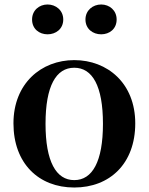

<svg xmlns="http://www.w3.org/2000/svg" viewBox="-20 -820 663 856"><path d="M311 16C469 16 583 -90 583 -270C583 -449 459 -552 311 -552C164 -552 40 -448 40 -270C40 -92 152 16 311 16ZM311 -17C230 -17 183 -100 183 -268C183 -437 230 -518 311 -518C392 -518 439 -437 439 -268C439 -100 392 -17 311 -17ZM192 -667C229 -667 262 -691 262 -733C262 -774 229 -800 192 -800C155 -800 123 -774 123 -733C123 -691 155 -667 192 -667ZM431 -667C468 -667 500 -691 500 -733C500 -774 468 -800 431 -800C394 -800 361 -774 361 -733C361 -691 394 -667 431 -667Z"/></svg>

Font: Noto Serif SC
Style: Bold
Weight: 700
Designer: Ryoko NISHIZUKA 西塚涼子 (kana & ideographs); Frank Grießhammer (Latin, Greek & Cyrillic); Wenlong ZHANG 张文龙 (bopomofo); San
Foundry: Adobe
Version: Version 2.001;hotconv 1.1.0;makeotfexe 2.6.0